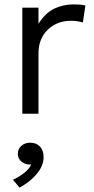

<svg xmlns="http://www.w3.org/2000/svg" viewBox="-20 -520 429 878"><path d="M82 0V-485H156V-411Q187.5 -461.5 228.8 -480.8Q270 -500 317 -500Q330.5 -500 344.2 -499Q358 -498 370.5 -495L359 -417.5Q345.5 -421 332.2 -423Q319 -425 305.5 -425Q240.5 -425 198.2 -384Q156 -343 156 -276V0ZM69.5 338 39.5 302Q69.5 288 92.5 269.2Q115.5 250.5 122.5 232Q106 233.5 92 227.5Q78 221.5 69.8 210Q61.5 198.5 61.5 184Q61.5 161.5 77.5 147Q93.5 132.5 118.5 132.5Q146 132.5 162.8 150.2Q179.5 168 179.5 198.5Q179.5 223 166.8 247.5Q154 272 129.2 295.2Q104.5 318.5 69.5 338Z"/></svg>

Font: Geologica Roman ExtraLight
Style: Regular
Weight: 250
Designer: Sindre Bremnes, Frode Helland
Foundry: Monokrom Skriftforlag AS
Version: Version 1.010;gftools[0.9.28]